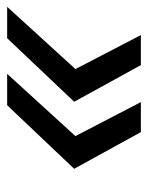

<svg xmlns="http://www.w3.org/2000/svg" viewBox="43 -540 423 550"><g transform="rotate(-90 255.0 -265.5)"><path d="M151 -74 46 -265 228 -457H318L111 -230L116 -307L237 -74ZM343 -74 238 -265 420 -457H510L303 -230L308 -307L429 -74Z"/></g></svg>

Font: Montserrat Thin Medium
Style: Italic
Weight: 500
Italic angle: -11.3°
Version: Version 9.000